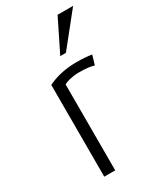

<svg xmlns="http://www.w3.org/2000/svg" viewBox="-196 -843 762 910"><g transform="rotate(-30 184.5 -387.5)"><path d="M92 0H152V-470C165 -478 192 -487 232 -488C268 -488 293 -486 317 -479L332 -530C309 -534 278 -536 249 -536C178 -536 126 -519 92 -502ZM228 -599 369 -775H284L197 -599Z"/></g></svg>

Font: Repo Light
Style: Regular
Weight: 300
Designer: Stefan Peev
Foundry: Context Ltd
Version: Version 001.502